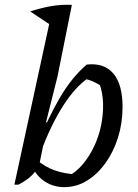

<svg xmlns="http://www.w3.org/2000/svg" viewBox="-20 -758 566 788"><path d="M244 10Q200 10 165.5 -12Q131 -34 112 -74L128 -104Q163 -74 202.5 -59.5Q242 -45 296 -42L258 -34Q292 -51 319 -83Q346 -115 365.5 -155.5Q385 -196 394.5 -241.5Q404 -287 403 -332.5Q402 -378 387 -418L409 -396Q385 -413 364 -422.5Q343 -432 320 -436L344 -439Q289 -402 239.5 -324.5Q190 -247 147 -134L128 -152Q177 -274 226 -357.5Q275 -441 336 -493Q407 -501 445 -456.5Q483 -412 483 -319Q483 -253 464.5 -194Q446 -135 413 -89Q380 -43 337 -16.5Q294 10 244 10ZM39 0 194 -715 275 -738 216 -444 169 -257 176 -253 140 -76Q121 -46 101 -29.5Q81 -13 55 0ZM191 -653 104 -711Q150 -726 191 -733Q232 -740 275 -738Z"/></svg>

Font: Piazzolla Thin Medium
Style: Italic
Weight: 500
Italic angle: -11.3°
Version: Version 2.005